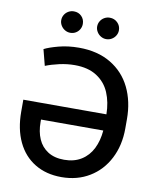

<svg xmlns="http://www.w3.org/2000/svg" viewBox="-98 -985 863 1069"><g transform="rotate(10 333.5 -450.5)"><path d="M627 -371.1V-318.4Q627 -223.1 588.6 -148.4Q550.3 -73.7 481.4 -32Q412.6 9.8 323.2 9.8Q236.3 9.8 172.4 -29.1Q108.4 -67.9 74.2 -140.1Q40 -212.4 40 -310.5V-377.9H509.8Q508.8 -446.3 486.1 -500Q463.4 -553.7 414.3 -585.4Q365.2 -617.2 289.1 -617.2Q246.1 -617.2 202.6 -607.4Q159.2 -597.7 125 -584L101.6 -674.8Q128.9 -689 181.4 -702.9Q233.9 -716.8 295.9 -716.8Q401.4 -716.8 476.1 -672.1Q550.8 -627.4 588.9 -549.3Q627 -471.2 627 -371.1ZM321.3 -87.9Q377.9 -87.9 418.5 -113.3Q459 -138.7 481.2 -183.3Q503.4 -228 508.3 -286.1H156.2V-271.5Q156.2 -217.8 174.1 -176.5Q191.9 -135.3 229 -111.6Q266.1 -87.9 321.3 -87.9ZM170.9 -850.6Q170.9 -867.2 179.2 -881.1Q187.5 -895 201.7 -903.1Q215.8 -911.1 232.4 -911.1Q258.8 -911.1 275.9 -893.8Q293 -876.5 293 -850.6Q293 -834.5 285.2 -820.6Q277.3 -806.6 263.4 -798.3Q249.5 -790 232.4 -790Q216.3 -790 202.1 -798.3Q188 -806.6 179.4 -820.8Q170.9 -835 170.9 -850.6ZM374 -850.6Q374 -867.2 382.3 -881.1Q390.6 -895 404.8 -903.1Q418.9 -911.1 435.5 -911.1Q461.4 -911.1 479.2 -893.6Q497.1 -876 497.1 -850.6Q497.1 -834.5 488.8 -820.6Q480.5 -806.6 466.3 -798.3Q452.1 -790 435.5 -790Q419.4 -790 405.3 -798.3Q391.1 -806.6 382.6 -820.8Q374 -835 374 -850.6Z"/></g></svg>

Font: Pretendard Std Medium
Style: Regular
Weight: 500
Designer: Base glyphs from Inter by Rasmus Andersson; Hangeul glyphs from Noto Sans CJK(Source Han Sans) by Jang Soo-young and Kan
Foundry: Kil Hyung-jin
Version: Version 1.309